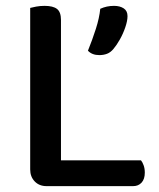

<svg xmlns="http://www.w3.org/2000/svg" viewBox="-20 -634 544 655"><path d="M83 -377H188V-8L139 1Q114 1 98.5 -15Q83 -31 83 -56ZM139 1V-87H461Q466 -81 470 -70Q474 -59 474 -45Q474 -23 463 -11Q452 1 434 1ZM188 -274H83V-607Q90 -609 103.5 -611.5Q117 -614 132 -614Q161 -614 174.5 -603.5Q188 -593 188 -566ZM367 -467Q357 -455 345 -450.5Q333 -446 319 -446Q294 -446 280 -461Q295 -498 307 -535.5Q319 -573 322 -604Q333 -609 344.5 -611.5Q356 -614 369 -614Q389 -614 402 -605.5Q415 -597 415 -579Q415 -563 407.5 -541Q400 -519 389 -499.5Q378 -480 367 -467Z"/></svg>

Font: Baloo Bhaijaan 2 Medium
Style: Regular
Weight: 500
Designer: Sanskriti Dholi, Noopur Datye and Ek Type
Foundry: Ek Type
Version: Version 1.701